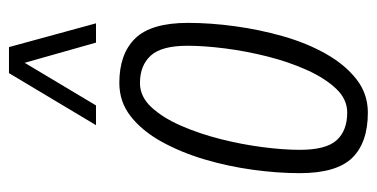

<svg xmlns="http://www.w3.org/2000/svg" viewBox="-226 -604 840 428"><g transform="rotate(-90 194.0 -390.0)"><path d="M157 10Q90 10 56 -25Q22 -60 22 -142Q22 -191 29.5 -246Q37 -301 52.5 -353.5Q68 -406 92 -449.5Q116 -493 148.5 -518.5Q181 -544 223 -544Q288 -544 322.5 -508.5Q357 -473 357 -391Q357 -341 349.5 -286Q342 -231 327 -178.5Q312 -126 288 -83.5Q264 -41 231.5 -15.5Q199 10 157 10ZM157 -36Q187 -36 210.5 -61Q234 -86 252 -126Q270 -166 282 -213.5Q294 -261 300 -308Q306 -355 306 -392Q306 -450 284 -474Q262 -498 223 -498Q193 -498 169.5 -473Q146 -448 128 -407Q110 -366 98 -318.5Q86 -271 80 -224.5Q74 -178 74 -142Q74 -83 95.5 -59.5Q117 -36 157 -36ZM129 -596 245 -790H303L356 -596H313L268 -755L173 -596Z"/></g></svg>

Font: Georama SemiCondensed Light
Style: Italic
Weight: 300
Width: 4
Italic angle: -9°
Designer: Jean-Baptiste Levee
Foundry: Production Type
Version: Version 1.000